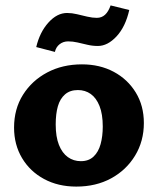

<svg xmlns="http://www.w3.org/2000/svg" viewBox="-20 -676 584 710"><path d="M262 14Q195 14 143 -14Q91 -42 61.5 -91.5Q32 -141 32 -204Q32 -273 65 -325.5Q98 -378 154.5 -408Q211 -438 283 -438Q349 -438 400.5 -410.5Q452 -383 482 -334Q512 -285 512 -221Q512 -154 479.5 -100.5Q447 -47 391 -16.5Q335 14 262 14ZM279 -80Q308 -80 326 -97Q344 -114 352 -143Q360 -172 360 -208Q360 -254 348 -284Q336 -314 315.5 -328.5Q295 -343 268 -343Q239 -343 220.5 -327Q202 -311 194 -283Q186 -255 186 -216Q186 -170 198 -140Q210 -110 231 -95Q252 -80 279 -80ZM183 -484 114 -502Q127 -557 159 -592.5Q191 -628 228 -628Q246 -628 264.5 -623.5Q283 -619 302.5 -614.5Q322 -610 338 -610Q356 -610 368.5 -621.5Q381 -633 389 -656L458 -639Q444 -577 411 -541.5Q378 -506 342 -506Q322 -506 303 -510.5Q284 -515 266.5 -519Q249 -523 232 -523Q214 -523 200.5 -512.5Q187 -502 183 -484Z"/></svg>

Font: Ysabeau Infant ExtraBold
Style: Regular
Weight: 800
Designer: Christian Thalmann (Catharsis Fonts)
Version: Version 2.001;gftools[0.9.30]; featfreeze: ss01,ss02,lnum